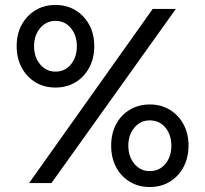

<svg xmlns="http://www.w3.org/2000/svg" viewBox="-20 -736 826 772"><path d="M97 0 594 -700H687L187 0ZM582 16Q537 16 501.5 -5.5Q466 -27 446.5 -64.5Q427 -102 427 -150Q427 -199 446.5 -236Q466 -273 501.5 -294.5Q537 -316 582 -316Q628 -316 663 -294.5Q698 -273 718 -236Q738 -199 738 -150Q738 -102 718 -64.5Q698 -27 663 -5.5Q628 16 582 16ZM582 -48Q621 -48 645 -77Q669 -106 669 -150Q669 -194 645 -223Q621 -252 582 -252Q545 -252 520.5 -223Q496 -194 496 -150Q496 -106 520.5 -77Q545 -48 582 -48ZM203 -384Q157 -384 122 -405.5Q87 -427 67 -464.5Q47 -502 47 -550Q47 -599 67 -636Q87 -673 122 -694.5Q157 -716 203 -716Q249 -716 284 -694.5Q319 -673 339 -636Q359 -599 359 -550Q359 -502 339 -464.5Q319 -427 284 -405.5Q249 -384 203 -384ZM203 -448Q241 -448 265 -477Q289 -506 289 -550Q289 -594 265 -623Q241 -652 203 -652Q166 -652 141.5 -623Q117 -594 117 -550Q117 -506 141.5 -477Q166 -448 203 -448Z"/></svg>

Font: Figtree
Style: Regular
Weight: 400
Designer: Erik Kennedy
Foundry: Erik Kennedy
Version: Version 2.002